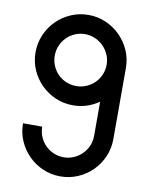

<svg xmlns="http://www.w3.org/2000/svg" viewBox="-82 -776 665 840"><g transform="rotate(10 251.0 -356.5)"><path d="M243.7 2.4Q202.1 2.4 165.8 -13.4Q129.4 -29.3 102.1 -56.6Q74.7 -84 58.8 -120.4Q43 -156.7 43 -198.2H128.4Q128.4 -173.8 137.5 -152.8Q146.5 -131.8 162.1 -116.2Q177.7 -100.6 198.7 -91.6Q219.7 -82.5 243.7 -82.5Q267.1 -82.5 288.1 -91.6Q309.1 -100.6 325 -116.5Q340.8 -132.3 349.9 -153.3Q358.9 -174.3 358.9 -198.2V-349.6Q306.6 -313.5 243.7 -313.5Q202.1 -313.5 165.8 -329.3Q129.4 -345.2 102.1 -372.6Q74.7 -399.9 58.8 -436.3Q43 -472.7 43 -514.2Q43 -555.2 58.8 -591.8Q74.7 -628.4 102.1 -655.8Q129.4 -683.1 166 -699Q202.6 -714.8 243.7 -714.8Q284.7 -714.8 321 -699Q357.4 -683.1 385 -655.5Q412.6 -627.9 428.5 -591.6Q444.3 -555.2 444.3 -514.2V-198.2Q444.3 -157.2 428.5 -120.6Q412.6 -84 385.3 -56.6Q357.9 -29.3 321.3 -13.4Q284.7 2.4 243.7 2.4ZM243.7 -398.9Q267.6 -398.9 288.6 -408Q309.6 -417 325.2 -432.6Q340.8 -448.2 349.9 -469.2Q358.9 -490.2 358.9 -514.2Q358.9 -537.6 349.6 -558.6Q340.3 -579.6 324.7 -595.2Q309.1 -610.8 288.1 -620.1Q267.1 -629.4 243.7 -629.4Q219.7 -629.4 198.7 -620.4Q177.7 -611.3 162.1 -595.7Q146.5 -580.1 137.5 -559.1Q128.4 -538.1 128.4 -514.2Q128.4 -489.7 137.5 -468.8Q146.5 -447.8 161.9 -432.4Q177.2 -417 198.2 -408Q219.2 -398.9 243.7 -398.9Z"/></g></svg>

Font: Proletarsk
Style: Regular
Weight: 400
Designer: Peter Wiegel, original typeface by Carl Albert Fahrenwaldt 1901
Foundry: Peter Wiegel
Version: Version 1.000 2010 initial release